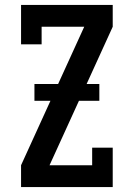

<svg xmlns="http://www.w3.org/2000/svg" viewBox="-20 -755 540 775"><path d="M65 0V-88L320 -647H148V-576H65V-735H435V-647L180 -88H352V-159H435V0ZM119 -348V-416H381V-348Z"/></svg>

Font: Iosevka Slab Semibold
Style: Regular
Weight: 600
Monospace: yes
Designer: Belleve Invis
Foundry: Belleve Invis
Version: Version 11.1.1; ttfautohint (v1.8.3)